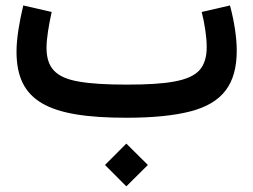

<svg xmlns="http://www.w3.org/2000/svg" viewBox="-20 -425 914 693"><path d="M436 247.6 513.7 170.4 436 93.3 358.9 170.4ZM708 -381.8C719.2 -338.4 726.1 -289.6 726.1 -254.9C726.1 -218.8 717.3 -190.9 699.7 -171.4C664.1 -132.3 583 -119.6 436.5 -119.6C364.7 -119.6 307.6 -123 265.6 -130.4C181.2 -144.5 147.9 -180.7 147.9 -252.9C147.9 -285.6 156.2 -335.4 166.5 -381.8L64 -405.3C49.8 -346.2 39.6 -285.2 39.6 -238.8C39.6 -60.1 152.3 0 436.5 0C531.7 0 608.4 -7.8 667 -22.9C783.7 -53.2 834.5 -121.6 834.5 -242.7C834.5 -290 825.2 -349.1 810.1 -405.3Z"/></svg>

Font: Estedad SemiBold
Style: Regular
Weight: 600
Designer: Amin Abedi
Version: Version 7.3